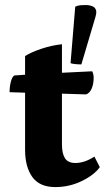

<svg xmlns="http://www.w3.org/2000/svg" viewBox="-20 -749 426 781"><path d="M205 12Q141 12 111.5 -29Q82 -70 82 -140V-372L19 -374Q19 -396 24 -416Q29 -436 38 -442L82 -445V-521Q107 -537 149.5 -551Q192 -565 232 -569V-453L355 -459Q361 -447 361 -433Q361 -408 353 -389Q345 -370 330 -365L232 -368V-162Q232 -124 244.5 -105Q257 -86 287 -86Q305 -86 324.5 -92.5Q344 -99 364 -112L386 -69Q363 -37 312.5 -12.5Q262 12 205 12ZM311 -487Q298 -487 286 -488.3Q274 -489.5 267 -492L286 -721.9Q297 -726.9 307 -727.7Q317 -728.5 328 -728.5Q344 -728.5 356 -723.5Q368 -718.5 371 -706Q372 -701.8 371.5 -696Q371 -690.1 368 -679.2Z"/></svg>

Font: Petrona ExtraBold
Style: Regular
Weight: 800
Designer: Ringo R. Seeber
Foundry: Ringo R. Seeber
Version: Version 2.001; ttfautohint (v1.8.3)